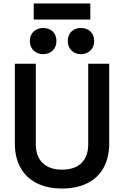

<svg xmlns="http://www.w3.org/2000/svg" viewBox="-20 -1065 711 1099"><path d="M335 14Q251 14 190.5 -16.5Q130 -47 97.5 -105Q65 -163 65 -243V-700H185V-240Q185 -170 224 -132Q263 -94 335 -94Q408 -94 446.5 -132Q485 -170 485 -240V-700H605V-243Q605 -163 573 -105Q541 -47 480 -16.5Q419 14 335 14ZM443 -755Q411 -755 389.5 -775.5Q368 -796 368 -830Q368 -865 389.5 -885Q411 -905 443 -905Q476 -905 497.5 -885Q519 -865 519 -830Q519 -796 497.5 -775.5Q476 -755 443 -755ZM227 -755Q195 -755 173 -775.5Q151 -796 151 -830Q151 -865 173 -885Q195 -905 227 -905Q260 -905 281.5 -885Q303 -865 303 -830Q303 -796 281.5 -775.5Q260 -755 227 -755ZM173 -953V-1045H497V-953Z"/></svg>

Font: Space Grotesk Light SemiBold
Style: Regular
Weight: 600
Version: Version 2.000